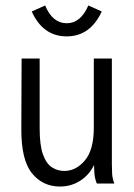

<svg xmlns="http://www.w3.org/2000/svg" viewBox="-20 -671 490 702"><path d="M199 11Q136 11 96.5 -38Q57 -87 58 -202L59 -457H125V-202Q125 -140 137 -106.5Q149 -73 169.5 -59.5Q190 -46 215 -46Q258 -46 290.5 -84.5Q323 -123 323 -205V-457H389V-71Q389 -53 390 -35.5Q391 -18 398 0H334Q327 -17 325.5 -34Q324 -51 324 -68Q306 -31 273 -10Q240 11 199 11ZM303 -651 352 -629Q310 -538 224 -538Q137 -538 96 -629L145 -651Q172 -586 224 -586Q275 -586 303 -651Z"/></svg>

Font: Inconsolata SemiCondensed
Style: Regular
Weight: 400
Width: 4
Monospace: yes
Designer: Raph Levien, Cyreal, Brenton Simpson
Foundry: Raph Levien, Cyreal, Google
Version: Version 3.001; ttfautohint (v1.8.2.53-6de2)